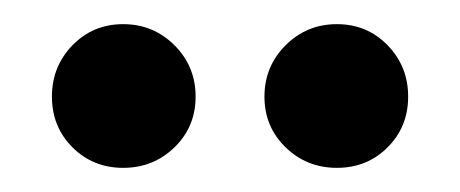

<svg xmlns="http://www.w3.org/2000/svg" viewBox="-20 -705 381 159"><path d="M259 -566Q234 -566 216.5 -583Q199 -600 199 -625Q199 -650 216.5 -667.5Q234 -685 259 -685Q284 -685 301 -667.5Q318 -650 318 -625Q318 -600 301 -583Q284 -566 259 -566ZM82 -566Q57 -566 40 -583Q23 -600 23 -625Q23 -650 40 -667.5Q57 -685 82 -685Q107 -685 124.5 -667.5Q142 -650 142 -625Q142 -600 124.5 -583Q107 -566 82 -566Z"/></svg>

Font: DM Sans 24pt SemiBold
Style: Regular
Weight: 600
Designer: Colophon Foundry, Jonny Pinhorn
Foundry: Colophon Foundry
Version: Version 4.004;gftools[0.9.30]